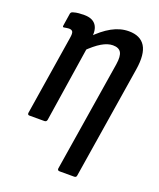

<svg xmlns="http://www.w3.org/2000/svg" viewBox="-129 -578 698 844"><g transform="rotate(20 220.0 -156.5)"><path d="M252 185Q241 185 242 175L325 -343Q331 -382 321 -399Q311 -416 283 -416Q259 -416 231 -399.5Q203 -383 167 -347L170 -413Q210 -455 249 -476.5Q288 -498 328 -498Q382 -498 404.5 -462Q427 -426 415 -351L331 175Q330 185 320 185ZM43 0Q34 0 35 -10L94 -381Q98 -404 93.5 -411.5Q89 -419 76 -419Q72 -419 66 -418Q60 -417 54 -416Q46 -414 48 -424L57 -482Q59 -490 68 -492Q81 -496 94 -497Q107 -498 119 -498Q157 -498 173.5 -476Q190 -454 183 -412L180 -397L181 -373L125 -10Q123 0 113 0Z"/></g></svg>

Font: Sofia Sans Condensed SemiBold
Style: Italic
Weight: 600
Italic angle: -9°
Version: Version 4.100